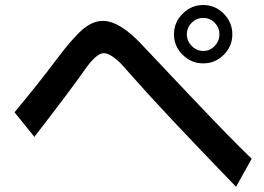

<svg xmlns="http://www.w3.org/2000/svg" viewBox="-20 -756 1040 755"><path d="M37.1 -314.5Q133.8 -430.7 198.7 -517.6Q263.7 -604.5 303.7 -639.2Q343.8 -673.8 384.8 -673.8Q450.2 -673.8 537.1 -581.1Q538.1 -580.1 714.8 -393.1Q891.6 -206.1 969.7 -131.8L908.2 -21.5Q614.3 -325.2 491.2 -465.8Q465.8 -495.1 453.6 -507.8Q441.4 -520.5 422.4 -533.7Q403.3 -546.9 387.7 -546.9Q358.4 -546.9 311 -478.5Q263.7 -410.2 115.2 -217.8ZM698.2 -540.5Q664.1 -574.2 664.1 -621.1Q664.1 -668 698.2 -702.1Q732.4 -736.3 779.3 -736.3Q826.2 -736.3 859.9 -702.1Q893.6 -668 893.6 -621.1Q893.6 -574.2 859.9 -540.5Q826.2 -506.8 779.3 -506.8Q732.4 -506.8 698.2 -540.5ZM733.9 -666.5Q714.8 -647.5 714.8 -621.1Q714.8 -594.7 733.9 -575.2Q752.9 -555.7 779.3 -555.7Q805.7 -555.7 824.2 -575.2Q842.8 -594.7 842.8 -621.1Q842.8 -647.5 824.2 -666.5Q805.7 -685.5 779.3 -685.5Q752.9 -685.5 733.9 -666.5Z"/></svg>

Font: GenEi M Gothic v2 Medium
Style: Regular
Weight: 500
Version: Version 2.0